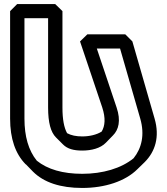

<svg xmlns="http://www.w3.org/2000/svg" viewBox="-20 -880 825 950"><path d="M574 -640 674 -293C697 -213 681 -147 641 -97C580 -47 488 -20 387 -20C291 -20 215 -42 162 -85C121 -136 101 -205 101 -293V-790H218V-348C218 -273 231 -226 257 -200L292 -165C314 -143 345 -135 387 -135C432 -135 477 -146 504 -174L539 -210C567 -238 579 -283 557 -348L459 -640ZM635 -675 600 -710H412L376 -675L486 -348C503 -296 500 -257 483 -229C458 -213 422 -205 387 -205C357 -205 332 -210 312 -221C297 -248 289 -289 289 -348V-825L253 -860H65L30 -825V-293C30 -194 56 -119 107 -67H108L143 -31C197 23 279 50 387 50C499 50 600 17 660 -43L696 -78C748 -130 771 -203 745 -293Z"/></svg>

Font: Hussar Press
Style: Bold
Weight: 700
Foundry: Cannot Into Space Fonts
Version: Version 1.43